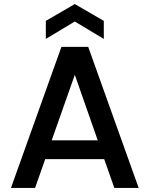

<svg xmlns="http://www.w3.org/2000/svg" viewBox="-20 -927 737 947"><path d="M494 -142H203L153 0H34L283 -696H415L664 0H544ZM462 -235 349 -558 235 -235ZM349 -821 206 -735V-824L349 -907L492 -824V-735Z"/></svg>

Font: A Bank Premium Med
Style: Regular
Weight: 500
Designer: Ninad Kale (Devanagari), Jonny Pinhorn (Latin), Htun Naung (Myanmar)
Foundry: Indian Type Foundry
Version: 4.004